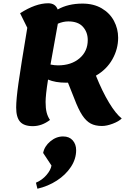

<svg xmlns="http://www.w3.org/2000/svg" viewBox="-20 -746 779 1175"><path d="M725 -21Q707 -3 670 11Q633 25 604 25Q563 25 535 10Q507 -5 483.5 -40.5Q460 -76 435 -142L396 -240H383Q319 -240 274 -259Q259 -164 259 -122Q259 -83 265.5 -57.5Q272 -32 286 -12Q236 26 181 26Q127 26 103 -1Q79 -28 79 -88Q79 -138 93 -237Q107 -336 147 -576L103 -665Q198 -726 275 -726Q319 -726 333 -688Q397 -724 485 -724Q553 -724 602.5 -695Q652 -666 677.5 -618Q703 -570 703 -515Q703 -446 668 -383.5Q633 -321 567 -283Q606 -186 647.5 -117.5Q689 -49 725 -21ZM517 -501Q517 -549 487.5 -582Q458 -615 398 -615Q367 -615 334 -601L304 -434L289 -351Q314 -346 335 -346Q416 -346 466.5 -389Q517 -432 517 -501ZM366 89Q404 89 425 113Q446 137 446 173Q446 227 414 275.5Q382 324 328 359Q274 394 209 409L200 372Q238 356 264.5 325Q291 294 295 267L244 190Q252 149 288 119Q324 89 366 89Z"/></svg>

Font: Lemonada SemiBold
Style: Regular
Weight: 600
Designer: Mohamed Gaber (Arabic) Eduardo Tunni (Latin)
Foundry: Kief Type Foundry
Version: Version 3.006